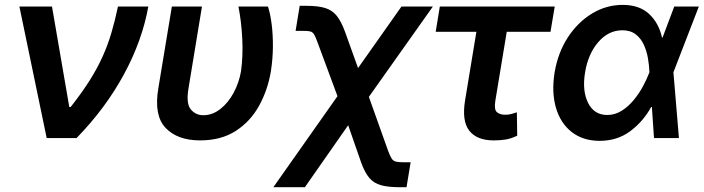

<svg xmlns="http://www.w3.org/2000/svg" viewBox="-20 -573 2921 797"><path d="M173.8 0 60.5 -545.9H195.8L267.6 -128.9H273.4Q320.3 -188.5 352.3 -239.3Q384.3 -290 406 -338.4Q427.7 -386.7 442.6 -437.3Q457.5 -487.8 469.7 -545.9H595.7Q570.3 -404.3 494.4 -264.2Q418.5 -124 297.9 0Z M693.4 -545.9H818.4L762.2 -204.6Q752 -142.6 772.2 -118.7Q792.5 -94.7 823.7 -94.7Q861.8 -94.7 894.5 -120.4Q927.2 -146 949.7 -187.7Q972.2 -229.5 980.5 -277.3Q989.3 -340.8 985.6 -412.8Q981.9 -484.9 969.7 -545.9H1092.3Q1102.1 -516.1 1107.7 -472.2Q1113.3 -428.2 1112.8 -377.9Q1112.3 -327.6 1104.5 -277.3Q1091.3 -198.7 1055.2 -133.5Q1019 -68.4 958.3 -29.3Q897.5 9.8 810.5 9.8Q716.8 9.8 667.5 -42Q618.2 -93.8 637.2 -206.1Z M1114.7 204.1 1380.9 -173.8 1299.8 -392.6Q1291 -417.5 1284.7 -428.7Q1278.3 -439.9 1267.8 -442.6Q1257.3 -445.3 1235.8 -444.8H1207L1224.1 -548.8H1252.9Q1300.3 -548.8 1329.6 -539.8Q1358.9 -530.8 1377.7 -507.6Q1396.5 -484.4 1412.1 -441.4L1466.3 -290.5L1646.5 -545.9H1776.9L1511.2 -170.9L1590.8 52.2Q1599.1 74.7 1605.7 85Q1612.3 95.2 1623.5 97.9Q1634.8 100.6 1655.8 100.6H1684.6L1667.5 204.1H1638.7Q1591.3 204.1 1561.5 195.8Q1531.7 187.5 1512.9 165.3Q1494.1 143.1 1479 101.1L1425.3 -53.2L1245.6 204.1Z M2282.7 -545.9 2265.1 -440.9H2083.5L2036.1 -154.3Q2030.3 -117.2 2043.2 -106.9Q2056.2 -96.7 2076.7 -96.7Q2091.8 -96.7 2103 -99.9Q2114.3 -103 2125.5 -106.9L2127 -9.8Q2101.6 2.4 2079.3 6.1Q2057.1 9.8 2029.8 9.8Q1959.5 9.8 1928 -30.5Q1896.5 -70.8 1910.6 -156.7L1957.5 -440.9H1788.6L1805.7 -545.9Z M2468.3 11.7Q2399.4 11.2 2353 -25.1Q2306.6 -61.5 2287.8 -125.5Q2269 -189.5 2282.2 -272.5Q2296.4 -355.5 2337.6 -418.5Q2378.9 -481.4 2438 -517.1Q2497.1 -552.7 2564.5 -552.7Q2633.8 -552.7 2674.1 -515.4Q2714.4 -478 2728 -417.5H2730.5L2778.8 -545.9H2880.9L2775.4 -272.9L2798.3 0H2694.8L2686 -128.9H2683.1Q2649.4 -67.9 2595.7 -28.1Q2542 11.7 2468.3 11.7ZM2675.8 -272.9V-274.4Q2674.8 -300.8 2669.7 -330.8Q2664.6 -360.8 2652.6 -387.2Q2640.6 -413.6 2618.9 -430.4Q2597.2 -447.3 2563.5 -447.3Q2505.9 -447.3 2463.6 -398.4Q2421.4 -349.6 2408.7 -272.9Q2396 -196.3 2421.1 -146Q2446.3 -95.7 2500.5 -95.7Q2532.7 -95.7 2560.3 -113Q2587.9 -130.4 2610.4 -157.5Q2632.8 -184.6 2649.2 -215.1Q2665.5 -245.6 2675.3 -271.5Z"/></svg>

Font: Inter Display Semi Bold
Style: Italic
Weight: 600
Italic angle: -9.39999°
Designer: Rasmus Andersson
Foundry: rsms
Version: Version 4.000;git-4fc901f